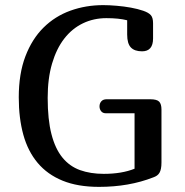

<svg xmlns="http://www.w3.org/2000/svg" viewBox="-20 -729 720 749"><path d="M534.2 -528.8Q504.9 -528.8 490.5 -543.9Q476.1 -559.1 476.1 -594.2V-649.9Q443.8 -658.2 395 -658.2Q345.2 -658.2 303.2 -637.9Q261.2 -617.7 230.7 -578.4Q200.2 -539.1 183.1 -481Q166 -422.9 166 -347.2Q166 -262.7 180.7 -205.8Q195.3 -148.9 223.4 -114.5Q251.5 -80.1 292.2 -65.4Q333 -50.8 384.8 -50.8Q455.1 -50.8 504.9 -70.8V-287.1H393.1Q380.9 -287.1 374.5 -295.2Q368.2 -303.2 368.2 -314Q368.2 -325.7 375.2 -333.7Q382.3 -341.8 396 -341.8H565.9Q592.3 -341.8 601.1 -332.3Q609.9 -322.8 609.9 -301.8V-95.2Q609.9 -81.1 607.9 -71.3Q606 -61.5 602.1 -54.9Q598.1 -48.3 592.3 -44.2Q586.4 -40 578.1 -37.1Q483.4 0 366.2 0Q283.2 0 224.1 -24.2Q165 -48.3 127 -93.5Q88.9 -138.7 71 -203.4Q53.2 -268.1 53.2 -349.1Q53.2 -441.4 79.1 -509.3Q105 -577.1 149.7 -621.3Q194.3 -665.5 254.4 -687.3Q314.5 -709 382.8 -709Q406.2 -709 435.1 -706.5Q463.9 -704.1 490.7 -699.2Q517.6 -694.3 538.8 -687Q560.1 -679.7 568.8 -669.4Q577.1 -659.7 577.1 -638.2V-579.1Q577.1 -528.8 534.2 -528.8Z"/></svg>

Font: Marmelad
Style: Regular
Weight: 400
Designer: Manvel Shmavonyan
Foundry: Cyreal (www.cyreal.org)
Version: Version 1.000